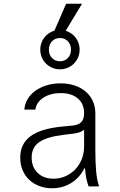

<svg xmlns="http://www.w3.org/2000/svg" viewBox="-20 -995 640 1025"><path d="M429 -391Q429 -360 414.5 -344Q400 -328 370 -325L309 -319Q197 -308 142.5 -267.5Q88 -227 88 -153Q88 -117 100.5 -87Q113 -57 135.5 -35.5Q158 -14 189.5 -2Q221 10 258 10Q302 10 338.5 -6.5Q375 -23 401 -52.5Q427 -82 441.5 -123Q456 -164 456 -214L404 -96H434Q436 -65 441 -41.5Q446 -18 453 0H509Q498 -31 493.5 -77.5Q489 -124 489 -193V-390Q489 -426 475.5 -455.5Q462 -485 437.5 -506Q413 -527 379 -538.5Q345 -550 303 -550Q263 -550 229 -539.5Q195 -529 169 -510.5Q143 -492 127.5 -466Q112 -440 110 -410H169Q174 -449 211.5 -473.5Q249 -498 304 -498Q362 -498 395.5 -469.5Q429 -441 429 -391ZM429 -327V-214Q429 -177 416.5 -145.5Q404 -114 382 -91Q360 -68 330 -54.5Q300 -41 266 -41Q213 -41 181 -72Q149 -103 149 -154Q149 -208 189 -236Q229 -264 317 -275L375 -282Q414 -287 433 -306Q452 -325 452 -365ZM195 -730Q195 -708 203 -689Q211 -670 225.5 -655.5Q240 -641 259 -633Q278 -625 300 -625Q322 -625 341 -633Q360 -641 374.5 -655.5Q389 -670 397 -689Q405 -708 405 -730Q405 -752 397 -771Q389 -790 374.5 -804.5Q360 -819 341 -827Q322 -835 300 -835Q278 -835 259 -827Q240 -819 225.5 -804.5Q211 -790 203 -771Q195 -752 195 -730ZM300 -668Q274 -668 257.5 -685.5Q241 -703 241 -730Q241 -757 257.5 -774.5Q274 -792 300 -792Q326 -792 342.5 -774.5Q359 -757 359 -730Q359 -703 342.5 -685.5Q326 -668 300 -668ZM418 -975H333L257 -800H312Z"/></svg>

Font: CommitMonoV142 ExtLt
Style: Regular
Weight: 200
Monospace: yes
Designer: Eigil Nikolajsen
Foundry: Eigil Nikolajsen
Version: Version 1.142